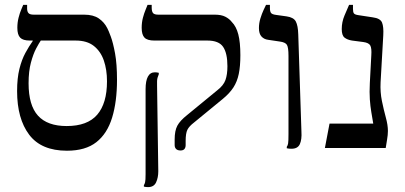

<svg xmlns="http://www.w3.org/2000/svg" viewBox="-20 -606 1656 786"><path d="M254 11Q149 11 99.5 -54.5Q50 -120 50 -233Q50 -286 59.5 -324Q69 -362 84 -389.5Q99 -417 114 -438V-458H147V-440Q140 -430 128 -407.5Q116 -385 106.5 -349.5Q97 -314 97 -265Q97 -175 135.5 -132.5Q174 -90 253 -90Q338 -90 378 -136.5Q418 -183 418 -273Q418 -321 405 -358.5Q392 -396 364 -418Q336 -440 290 -440H102Q74 -440 62.5 -452Q51 -464 51 -492Q51 -514 56 -533.5Q61 -553 67 -567Q73 -581 75 -586H91V-571Q91 -559 96.5 -552.5Q102 -546 118 -546H324Q362 -546 384.5 -530.5Q407 -515 419 -491Q424 -482 433.5 -456.5Q443 -431 451 -387.5Q459 -344 459 -279Q459 -190 439 -124.5Q419 -59 374.5 -24Q330 11 254 11Z M719 10Q707 10 701 4Q695 -2 695 -12V-35Q695 -71 706 -91.5Q717 -112 746 -135L869 -236Q895 -256 903 -278.5Q911 -301 911 -335Q911 -388 893.5 -414Q876 -440 829 -440H612Q583 -440 571.5 -452Q560 -464 560 -492Q560 -514 565 -533Q570 -552 576 -566Q582 -580 584 -586H601V-575Q601 -559 606.5 -552.5Q612 -546 628 -546H859Q886 -546 902.5 -537.5Q919 -529 929 -516Q947 -498 955.5 -465.5Q964 -433 964 -380Q964 -335 957.5 -303.5Q951 -272 935.5 -248Q920 -224 892 -201L775 -105Q754 -89 747 -74.5Q740 -60 740 -29V-12Q740 -2 735 4Q730 10 719 10ZM586 160Q577 160 569 158V152Q572 148 574 140Q576 132 576 107V-241Q576 -275 585.5 -292.5Q595 -310 614 -310Q622 -310 630 -308V-302Q628 -298 625 -288Q622 -278 623 -255L628 95Q628 121 619 140.5Q610 160 586 160Z M1173 3Q1169 3 1163.5 2.5Q1158 2 1154 1V-5Q1158 -10 1159.5 -19Q1161 -28 1161 -57V-377Q1161 -412 1154.5 -422.5Q1148 -433 1125 -436L1078 -443Q1061 -445 1050.5 -456.5Q1040 -468 1040 -491Q1040 -511 1046 -530.5Q1052 -550 1059 -565Q1066 -580 1069 -586H1085V-573Q1085 -559 1089.5 -553Q1094 -547 1110 -545L1153 -539Q1182 -535 1191 -518Q1200 -501 1201 -465L1214 -67Q1216 -35 1207.5 -16Q1199 3 1173 3Z M1310 0 1329 -100H1508Q1504 -124 1500 -147.5Q1496 -171 1494 -199.5Q1492 -228 1494 -266L1500 -379Q1502 -408 1496 -419.5Q1490 -431 1467 -434L1421 -440Q1402 -443 1390.5 -452Q1379 -461 1379 -487Q1379 -516 1390.5 -543Q1402 -570 1409 -586H1425V-569Q1425 -556 1429 -551Q1433 -546 1447 -544L1506 -535Q1537 -531 1544 -513.5Q1551 -496 1549 -461L1538 -269Q1536 -229 1543.5 -192.5Q1551 -156 1559.5 -125Q1568 -94 1568 -70Q1568 -54 1564.5 -34Q1561 -14 1559 0Z"/></svg>

Font: Frank Ruhl Libre
Style: Regular
Weight: 400
Designer: Yanek Iontef
Foundry: Fontef
Version: Version 6.004